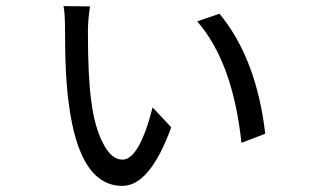

<svg xmlns="http://www.w3.org/2000/svg" viewBox="-20 -590 1040 629"><path d="M275 -569Q268 -524 268 -486Q268 -337 279 -259Q290 -172 318 -120Q345 -67 381 -67Q436 -67 480 -238L541 -173Q471 19 381 19Q241 19 206 -246Q193 -334 193 -492Q193 -548 188 -570ZM699 -545Q820 -399 849 -152L771 -122Q743 -386 626 -520Z"/></svg>

Font: 思源黑体R
Style: Regular
Weight: 400
Designer: Ryoko NISHIZUKA  (kana & ideographs); Paul D. Hunt (Latin, Greek & Cyrillic); Wenlong ZHANG  (bopomofo); Sandoll Communi
Foundry: Adobe Systems Incorporated
Version: Version 1.00 June 24, 2014, initial release